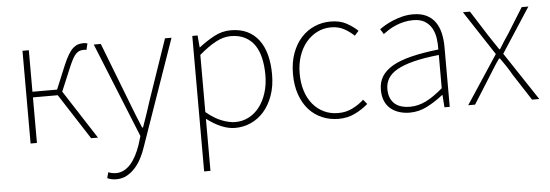

<svg xmlns="http://www.w3.org/2000/svg" viewBox="-50 -691 3111 1087"><g transform="rotate(-5 1505.5 -148.0)"><path d="M488 0H449L282 -259H141V0H105V-527H141V-291H281L337 -426Q352 -461 365.5 -483.5Q379 -506 393 -518.5Q407 -531 421.5 -535.5Q436 -540 452 -540Q467 -540 475 -536L466 -500Q461 -502 458.5 -502Q456 -502 450 -502Q439 -502 429 -499Q419 -496 409 -487Q399 -478 389 -460.5Q379 -443 367 -415L309 -277Z M571 244Q557 244 543.5 241Q530 238 520 233L529 200Q537 204 549 206.5Q561 209 573 209Q598 209 619 197.5Q640 186 657 166.5Q674 147 688 120Q702 93 713 61L728 12L510 -527H550L683 -183Q696 -149 711.5 -109.5Q727 -70 742 -35H747Q760 -70 773 -109.5Q786 -149 797 -183L915 -527H952L742 74Q732 105 716.5 135.5Q701 166 680 190Q659 214 632 229Q605 244 571 244Z M1106 -91Q1153 -52 1195.5 -36Q1238 -20 1270 -20Q1312 -20 1347.5 -38.5Q1383 -57 1408.5 -90.5Q1434 -124 1448.5 -170Q1463 -216 1463 -271Q1463 -321 1453.5 -364.5Q1444 -408 1423 -439.5Q1402 -471 1368 -489Q1334 -507 1286 -507Q1245 -507 1201 -483.5Q1157 -460 1106 -416ZM1070 -527H1100L1106 -459H1108Q1147 -490 1193 -515Q1239 -540 1289 -540Q1343 -540 1382.5 -521Q1422 -502 1448.5 -466.5Q1475 -431 1488 -381.5Q1501 -332 1501 -271Q1501 -204 1482 -151Q1463 -98 1431 -61.5Q1399 -25 1356.5 -6Q1314 13 1267 13Q1229 13 1188.5 -4Q1148 -21 1106 -53V243H1070Z M1855 13Q1805 13 1761.5 -5.5Q1718 -24 1686.5 -59Q1655 -94 1637 -145.5Q1619 -197 1619 -262Q1619 -328 1638 -380Q1657 -432 1689.5 -467.5Q1722 -503 1765 -521.5Q1808 -540 1856 -540Q1910 -540 1947 -519.5Q1984 -499 2010 -474L1987 -448Q1961 -473 1929 -490Q1897 -507 1856 -507Q1814 -507 1778 -489Q1742 -471 1715 -439Q1688 -407 1672.5 -361.5Q1657 -316 1657 -262Q1657 -208 1671 -163.5Q1685 -119 1711.5 -87Q1738 -55 1774.5 -37.5Q1811 -20 1856 -20Q1900 -20 1937 -38.5Q1974 -57 2002 -83L2023 -57Q1990 -28 1948 -7.5Q1906 13 1855 13Z M2259 13Q2228 13 2200.5 4.5Q2173 -4 2152 -21Q2131 -38 2119 -65Q2107 -92 2107 -130Q2107 -174 2127.5 -206.5Q2148 -239 2190 -263Q2232 -287 2297 -303Q2362 -319 2451 -329Q2452 -361 2447.5 -392.5Q2443 -424 2429 -449.5Q2415 -475 2389.5 -491Q2364 -507 2323 -507Q2295 -507 2269.5 -501Q2244 -495 2222 -485.5Q2200 -476 2182 -464.5Q2164 -453 2151 -443L2133 -472Q2145 -481 2164.5 -492.5Q2184 -504 2209 -514.5Q2234 -525 2263.5 -532.5Q2293 -540 2325 -540Q2371 -540 2402.5 -524Q2434 -508 2452.5 -480.5Q2471 -453 2479 -417Q2487 -381 2487 -341V0H2457L2452 -70H2449Q2408 -37 2360 -12Q2312 13 2259 13ZM2262 -20Q2310 -20 2354.5 -42Q2399 -64 2451 -109V-298Q2365 -289 2306.5 -274Q2248 -259 2212 -238.5Q2176 -218 2160 -191Q2144 -164 2144 -131Q2144 -101 2153.5 -79.5Q2163 -58 2179 -45Q2195 -32 2216.5 -26Q2238 -20 2262 -20Z M2773 -275 2608 -527H2648L2737 -387Q2751 -365 2765.5 -344Q2780 -323 2795 -300H2799Q2813 -323 2826.5 -344Q2840 -365 2855 -387L2942 -527H2980L2815 -273L2996 0H2955L2857 -151Q2843 -176 2827 -200.5Q2811 -225 2794 -248H2789Q2772 -225 2757 -200.5Q2742 -176 2726 -151L2631 0H2592Z"/></g></svg>

Font: SpoqaHanSansJP-Thin
Style: Regular
Weight: 250
Designer: [Source Han Sans]
Ryoko NISHIZUKA  (kana & ideographs); Paul D. Hunt (Latin, Greek & Cyrillic); Wenlong ZHANG  (bopomofo
Foundry: Spoqa (http://bi.spoqa.com)
Version: Version 1.002.20150607